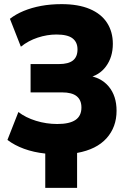

<svg xmlns="http://www.w3.org/2000/svg" viewBox="-20 -736 628 929"><path d="M199 173V7Q143 1 96.5 -16Q50 -33 16 -59L69 -194Q104 -167 154 -151.5Q204 -136 257 -136Q316 -136 345 -155.5Q374 -175 374 -216Q374 -252 351 -270.5Q328 -289 280 -289H128V-426H265Q311 -426 333 -443.5Q355 -461 355 -497Q355 -532 331 -550.5Q307 -569 253 -569Q208 -569 162.5 -554Q117 -539 81 -510L28 -645Q56 -667 94.5 -683Q133 -699 179 -707.5Q225 -716 278 -716Q359 -716 414.5 -692.5Q470 -669 498 -625.5Q526 -582 526 -524Q526 -460 493 -415Q460 -370 402 -359L400 -371Q468 -363 506 -317.5Q544 -272 544 -200Q544 -121 495.5 -67Q447 -13 353 4V173Z"/></svg>

Font: Nunito Sans 10pt SemiCondensed Black
Style: Regular
Weight: 900
Width: 4
Designer: Vernon Adams
Foundry: Vernon Adams
Version: Version 3.101;gftools[0.9.27]